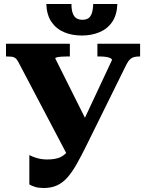

<svg xmlns="http://www.w3.org/2000/svg" viewBox="-20 -929 732 962"><path d="M414 -202Q387 -147 364 -106.5Q341 -66 317.5 -39.5Q294 -13 265.5 0Q237 13 199 13Q174 13 156 7.5Q138 2 127 -5V-152Q139 -145 163.5 -137.5Q188 -130 217 -130Q256 -130 280.5 -140.5Q305 -151 323.5 -176.5Q342 -202 362 -246L541 -628Q541 -634 532.5 -638Q524 -642 510.5 -644Q497 -646 481 -646H468V-710H682V-646H678Q665 -646 653.5 -643.5Q642 -641 632 -632Q622 -623 613 -605ZM427 -296 324 -139 71 -620Q64 -633 56 -638.5Q48 -644 38 -645Q28 -646 15 -646H10V-710H330V-646H314Q300 -646 287 -645Q274 -644 265.5 -642Q257 -640 257 -636ZM390 -751Q341 -751 301.5 -767.5Q262 -784 238 -819Q214 -854 212 -909H338Q338 -880 344.5 -862.5Q351 -845 363 -837.5Q375 -830 393 -830Q411 -830 422.5 -837.5Q434 -845 440 -862.5Q446 -880 447 -909H568Q566 -854 542 -819Q518 -784 478 -767.5Q438 -751 390 -751Z"/></svg>

Font: Roboto Serif 36pt
Style: Bold
Weight: 700
Version: Version 1.008